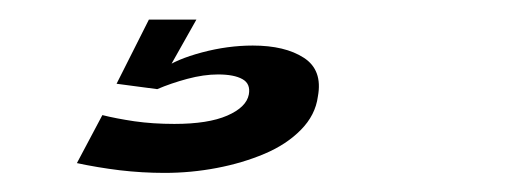

<svg xmlns="http://www.w3.org/2000/svg" viewBox="-20 -20 532 196"><path d="M148 156.5Q175 156.5 201.2 151.5Q227.5 146.5 250 137Q272.5 127.5 287.2 112.5Q302 97.5 304.5 78.5Q309.5 51.5 290.2 39Q271 26.5 238 26.5Q212.5 26.5 186.2 33.5Q160 40.5 147 50L140.5 71Q154.5 65 171.2 60.5Q188 56 202.5 56Q219 56 227.5 60.8Q236 65.5 234 76.5Q231.5 89.5 212 98Q192.5 106.5 158 106.5Q136 106.5 117.2 103.8Q98.5 101 84.5 97.5L58.5 146.5Q79.5 151 102.2 153.8Q125 156.5 148 156.5ZM140.5 71 180.5 0H132L99 65.5Z"/></svg>

Font: Anybody Expanded
Style: Italic
Weight: 400
Width: 7
Italic angle: -10°
Version: Version 1.113;gftools[0.9.25]